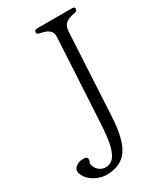

<svg xmlns="http://www.w3.org/2000/svg" viewBox="-327 -752 861 1012"><g transform="rotate(-30 103.5 -246.0)"><path d="M117 -52 146 -576Q148 -602 137.5 -615Q127 -628 110 -634Q93 -640 72 -644Q65 -646 62 -652.5Q59 -659 63 -665Q67 -672 77 -672H292Q296 -672 300 -670.5Q304 -669 306 -664Q308 -658 304.5 -652Q301 -646 293 -644Q274 -641 256.5 -635Q239 -629 227.5 -616Q216 -603 214 -576L187 -74Q180 62 139.5 120.5Q99 179 13 180Q-12 180 -39 170Q-66 160 -87 140.5Q-108 121 -115 93Q-119 75 -102 60.5Q-85 46 -60 45Q-49 44 -40.5 47Q-32 50 -31 58Q-29 65 -32 71.5Q-35 78 -37 84Q-35 109 -15.5 127Q4 145 32 143Q63 140 80.5 113Q98 86 106 42.5Q114 -1 117 -52Z"/></g></svg>

Font: Diphylleia
Style: Regular
Weight: 400
Designer: Minha Hyung
Foundry: JAMO
Version: Version 1.000; ttfautohint (v1.8.4.7-5d5b);gftools[0.9.28]